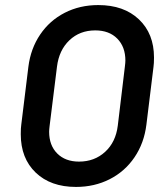

<svg xmlns="http://www.w3.org/2000/svg" viewBox="-20 -728 643 758"><path d="M62 -198Q62 -223 64 -236L92 -464Q101 -536 138.5 -591.5Q176 -647 235.5 -677.5Q295 -708 368 -708Q469 -708 528.5 -651.5Q588 -595 588 -501Q588 -477 586 -464L558 -236Q549 -163 511 -107Q473 -51 413 -20.5Q353 10 280 10Q180 10 121 -46.5Q62 -103 62 -198ZM445 -232 473 -465Q475 -481 475 -489Q475 -543 443 -575.5Q411 -608 356 -608Q295 -608 254 -569Q213 -530 205 -465L176 -232Q174 -216 174 -208Q174 -154 206 -122Q238 -90 292 -90Q353 -90 395 -128.5Q437 -167 445 -232Z"/></svg>

Font: Barlow SemiBold
Style: Italic
Weight: 600
Italic angle: -7°
Designer: Jeremy Tribby
Foundry: Tribby Type
Version: Version 1.408